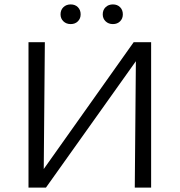

<svg xmlns="http://www.w3.org/2000/svg" viewBox="-20 -849 813 869"><path d="M109 -658H183L178 -84L585 -658H664V0H590L595 -572L188 0H109ZM300 -829Q320 -829 332.5 -816.5Q345 -804 345 -784Q345 -765 332.5 -752.5Q320 -740 300 -740Q280 -740 267 -752.5Q254 -765 254 -784Q254 -804 267 -816.5Q280 -829 300 -829ZM491 -829Q511 -829 523.5 -816.5Q536 -804 536 -784Q536 -765 523.5 -752.5Q511 -740 491 -740Q471 -740 458 -752.5Q445 -765 445 -784Q445 -804 458 -816.5Q471 -829 491 -829Z"/></svg>

Font: QiushuiShotai Bright
Style: Regular
Weight: 400
Designer: Christian Thalmann (Catharsis Fonts)
Version: Version 1.250;